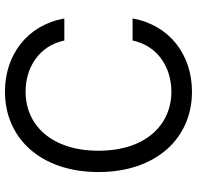

<svg xmlns="http://www.w3.org/2000/svg" viewBox="-30 -747 787 767"><g transform="rotate(-90 363.5 -363.5)"><path d="M673.3 -500C646.3 -649.1 527 -737.2 380.7 -737.2C194.6 -737.2 59.7 -593.8 59.7 -363.6C59.7 -133.5 194.6 9.9 380.7 9.9C527 9.9 646.3 -78.1 673.3 -227.3H585.2C563.9 -126.4 477.3 -72.4 380.7 -72.4C248.6 -72.4 144.9 -174.7 144.9 -363.6C144.9 -552.6 248.6 -654.8 380.7 -654.8C477.3 -654.8 563.9 -600.9 585.2 -500Z"/></g></svg>

Font: Karasuma Gothic
Style: Regular
Weight: 400
Designer: Rasmus Andersson, Ryoko Nishizuka
Foundry: Genbu
Version: Version 1.00